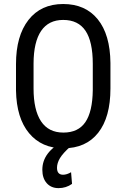

<svg xmlns="http://www.w3.org/2000/svg" viewBox="-20 -741 641 972"><path d="M539.1 -293Q539.1 -147.5 477.1 -68.8Q415 9.8 300.8 9.8Q190.9 9.8 127.2 -66.7Q63.5 -143.1 61 -282.7V-416.5Q61 -559.1 124 -639.9Q187 -720.7 299.8 -720.7Q412.1 -720.7 474.9 -643.3Q537.6 -565.9 539.1 -422.4ZM449.7 -417.5Q449.7 -530.3 412.8 -585.2Q376 -640.1 299.8 -640.1Q226.1 -640.1 188.2 -584.5Q150.4 -528.8 149.9 -420.4V-293Q149.9 -184.1 187.7 -127Q225.6 -69.8 300.8 -69.8Q376 -69.8 412.1 -122.6Q448.2 -175.3 449.7 -284.2ZM337.4 0Q298.8 34.2 283.7 59.3Q268.6 84.5 268.6 108.4Q268.6 143.6 299.3 143.6Q317.9 143.6 339.8 130.9L344.7 189.9Q314.5 211.4 276.4 211.4Q238.8 211.4 216.6 186.3Q194.3 161.1 194.3 118.7Q194.3 27.8 304.2 -27.3Z"/></svg>

Font: Roboto Condensed
Style: Regular
Weight: 400
Designer: Google
Version: Version 2.001047; 2015